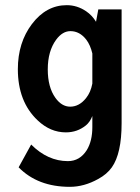

<svg xmlns="http://www.w3.org/2000/svg" viewBox="-20 -601 540 740"><path d="M448.7 -564.9V-126Q448.7 -9.3 411.1 43.9Q392.6 70.3 358.4 88.9Q304.2 119.1 249 119.1Q125.5 119.1 51.8 43.9L100.1 -43.9Q164.1 20 241.7 20Q287.6 20 314.5 -22.5Q335.9 -57.6 335.9 -110.8V-153.8Q326.7 -130.4 311 -117.7Q277.8 -90.8 233.9 -90.8Q173.8 -90.8 125 -137.2Q48.8 -209 48.8 -334.5Q48.8 -436.5 103 -508.3Q158.2 -581.1 237.3 -581.1Q277.3 -581.1 312 -557.6Q335 -542 350.1 -517.1L358.9 -564.9ZM335.9 -395Q328.1 -427.7 312.5 -448.2Q287.1 -481 251.5 -481Q220.7 -481 196.3 -447.8Q164.1 -403.8 164.1 -333.5Q164.1 -265.1 193.4 -224.1Q217.8 -189.9 250.5 -189.9Q285.2 -189.9 311.5 -222.7Q329.6 -245.1 335.9 -278.8Z"/></svg>

Font: BIZ UDGothic
Style: Bold
Weight: 700
Monospace: yes
Designer: TypeBank Co., Ltd.
Foundry: Morisawa Inc.
Version: Version 1.05